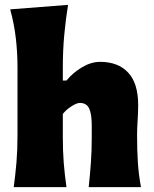

<svg xmlns="http://www.w3.org/2000/svg" viewBox="-20 -770 632 790"><path d="M36.5 0Q43.5 -52.5 47.8 -102.2Q52 -152 52 -214.5V-493Q52 -553.5 45.2 -612Q38.5 -670.5 22 -731.5L260 -750Q250.5 -691.5 244.5 -627.5Q238.5 -563.5 238.5 -493V-438.5H253.5Q280 -471 317.5 -493.2Q355 -515.5 392 -515.5Q466 -515.5 507.2 -471.5Q548.5 -427.5 548.5 -338Q548.5 -305.5 546.2 -273.8Q544 -242 544 -214.5Q544 -152 547.2 -102.2Q550.5 -52.5 560 0H345Q350.5 -52.5 354 -100.8Q357.5 -149 357.5 -204V-254Q357.5 -301 346.8 -323.8Q336 -346.5 308.5 -346.5Q295.5 -346.5 273.8 -332.5Q252 -318.5 238.5 -301V-204Q238.5 -149 242.2 -100.8Q246 -52.5 253.5 0Z"/></svg>

Font: Commissioner Flair ExtraBold
Style: Regular
Weight: 800
Designer: Kostas Bartsokas
Foundry: Kostas Bartsokas
Version: Version 1.000; ttfautohint (v1.8.3)